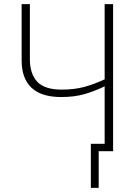

<svg xmlns="http://www.w3.org/2000/svg" viewBox="-20 -734 665 932"><path d="M529 0H459V178H421V-36H488V-315Q441 -292 391.5 -277.5Q342 -263 277 -263Q180 -263 132.5 -308.5Q85 -354 85 -440V-714H125V-447Q125 -376 160.5 -337.5Q196 -299 280 -299Q342 -299 390.5 -312.5Q439 -326 488 -349V-714H529Z"/></svg>

Font: Noto Sans Disp ExtLt
Style: Regular
Weight: 200
Designer: Monotype Design Team
Foundry: Monotype Imaging Inc.
Version: Version 2.000;GOOG;noto-source:20170915:90ef993387c0